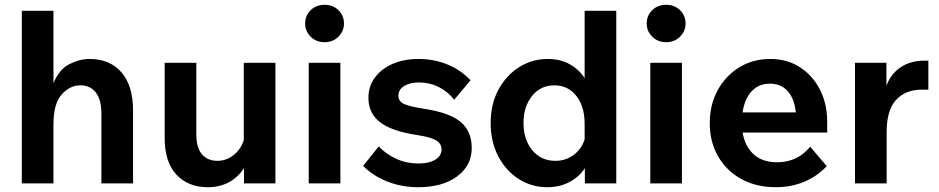

<svg xmlns="http://www.w3.org/2000/svg" viewBox="-20 -765 3916 801"><path d="M535 0H403V-291Q403 -350 379.5 -379.5Q356 -409 315 -409Q271 -409 237 -370.5Q203 -332 203 -245V0H71V-720H203V-418Q227 -476 269.5 -497.5Q312 -519 354 -519Q438 -519 486.5 -463.5Q535 -408 535 -304Z M1129 0H998V-64Q974 -26 935.5 -5Q897 16 847 16Q765 16 716 -36.5Q667 -89 667 -189V-503H799V-203Q799 -149 822.5 -121.5Q846 -94 887 -94Q924 -94 954 -117.5Q984 -141 997 -180V-503H1129Z M1415 -667Q1415 -635 1392 -612Q1369 -589 1334 -589Q1299 -589 1276 -612Q1253 -635 1253 -667Q1253 -700 1276 -722.5Q1299 -745 1334 -745Q1369 -745 1392 -722.5Q1415 -700 1415 -667ZM1400 0H1268V-503H1400Z M1495 -73 1560 -154Q1591 -122 1633 -102.5Q1675 -83 1728 -83Q1770 -83 1796 -99Q1822 -115 1822 -141Q1822 -166 1799.5 -179.5Q1777 -193 1718 -202Q1613 -218 1565 -255.5Q1517 -293 1517 -357Q1517 -405 1544 -441.5Q1571 -478 1618 -498.5Q1665 -519 1725 -519Q1791 -519 1847 -496Q1903 -473 1943 -430L1875 -349Q1847 -384 1809.5 -402.5Q1772 -421 1728 -421Q1690 -421 1666 -406Q1642 -391 1642 -366Q1642 -344 1662 -333Q1682 -322 1744 -312Q1854 -296 1901 -257Q1948 -218 1948 -148Q1948 -74 1887 -29Q1826 16 1725 16Q1655 16 1595 -8Q1535 -32 1495 -73Z M2420 0V-63Q2396 -27 2355.5 -5.5Q2315 16 2263 16Q2198 16 2144.5 -18Q2091 -52 2059 -112.5Q2027 -173 2027 -252Q2027 -331 2059.5 -391Q2092 -451 2146 -485Q2200 -519 2265 -519Q2317 -519 2356 -497.5Q2395 -476 2419 -439V-720H2551V0ZM2164 -252Q2164 -183 2200.5 -138.5Q2237 -94 2297 -94Q2340 -94 2373 -118.5Q2406 -143 2419 -183V-248Q2419 -322 2384 -365.5Q2349 -409 2293 -409Q2235 -409 2199.5 -364.5Q2164 -320 2164 -252Z M2840 -667Q2840 -635 2817 -612Q2794 -589 2759 -589Q2724 -589 2701 -612Q2678 -635 2678 -667Q2678 -700 2701 -722.5Q2724 -745 2759 -745Q2794 -745 2817 -722.5Q2840 -700 2840 -667ZM2825 0H2693V-503H2825Z M3360 -153 3429 -72Q3389 -29 3334.5 -6.5Q3280 16 3217 16Q3135 16 3073 -18Q3011 -52 2976 -112.5Q2941 -173 2941 -251Q2941 -328 2974 -388.5Q3007 -449 3064 -484Q3121 -519 3194 -519Q3263 -519 3316.5 -485Q3370 -451 3400.5 -391.5Q3431 -332 3431 -256V-212H3078Q3088 -154 3124.5 -121Q3161 -88 3222 -88Q3307 -88 3360 -153ZM3192 -416Q3145 -416 3115.5 -384Q3086 -352 3078 -296H3300Q3294 -354 3266 -385Q3238 -416 3192 -416Z M3853 -512V-391H3826Q3758 -391 3718.5 -348.5Q3679 -306 3679 -214V0H3547V-503H3678V-408Q3694 -448 3719.5 -470.5Q3745 -493 3774.5 -502.5Q3804 -512 3832 -512Z"/></svg>

Font: Wix Madefor Text
Style: Bold
Weight: 700
Designer: Dalton Maag Ltd
Foundry: Dalton Maag Ltd
Version: Version 3.100